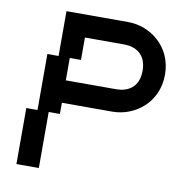

<svg xmlns="http://www.w3.org/2000/svg" viewBox="-79 -772 783 844"><g transform="rotate(10 312.5 -350.0)"><path d="M150 -500H100V-250H50V0H150V-250H200V-300H425C525 -300 625 -375 625 -500C625 -625 525 -700 425 -700H150ZM200 -400V-500H250V-600H425C475 -600 525 -575 525 -500C525 -425 475 -400 425 -400Z"/></g></svg>

Font: LS-VG5000 Shifted
Style: Regular
Weight: 400
Designer: Justin Bihan, 2021
Foundry: Justin Bihan, 2021
Version: Version 1.000;Glyphs 3.1.2 (3151)